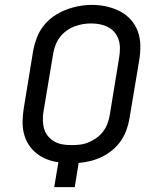

<svg xmlns="http://www.w3.org/2000/svg" viewBox="-20 -766 640 786"><path d="M202 0 219 -102Q194 -105 170.5 -114.5Q147 -124 128.5 -139Q110 -154 97 -174.5Q84 -195 78 -219Q72 -243 72.5 -269Q73 -295 77 -321L116 -560Q121 -586 131 -612Q141 -638 158.5 -660.5Q176 -683 200 -699.5Q224 -716 250 -726Q276 -736 303 -741Q330 -746 357 -746Q387 -746 416 -739.5Q445 -733 470.5 -720Q496 -707 515 -686Q534 -665 544 -638Q554 -611 554.5 -580.5Q555 -550 550 -520L510 -281Q506 -257 497.5 -233.5Q489 -210 474.5 -189Q460 -168 440 -151.5Q420 -135 397.5 -124Q375 -113 350.5 -107Q326 -101 302 -99L286 0ZM272 -172Q290 -172 307.5 -174Q325 -176 342 -183Q359 -190 374.5 -201Q390 -212 401.5 -227Q413 -242 419.5 -259Q426 -276 429 -293L468 -532Q471 -551 471 -569Q471 -587 465.5 -603.5Q460 -620 449 -633.5Q438 -647 422.5 -655Q407 -663 389.5 -666.5Q372 -670 353 -670Q335 -670 318 -667Q301 -664 284 -657.5Q267 -651 251.5 -639.5Q236 -628 225 -613.5Q214 -599 207.5 -582Q201 -565 198 -548L158 -309Q155 -291 155.5 -272.5Q156 -254 161 -237.5Q166 -221 177 -208Q188 -195 203 -186.5Q218 -178 235.5 -175Q253 -172 272 -172Z"/></svg>

Font: Iosevka Curly Extended Oblique
Style: Regular
Weight: 400
Width: 7
Italic angle: -9°
Monospace: yes
Designer: Belleve Invis
Foundry: Belleve Invis
Version: Version 11.1.0; ttfautohint (v1.8.3)